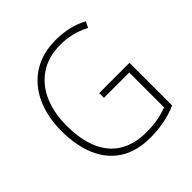

<svg xmlns="http://www.w3.org/2000/svg" viewBox="-193 -875 1036 1036"><g transform="rotate(-45 325.0 -357.5)"><path d="M348 -356H579V-31Q533 -10 480.5 0Q428 10 375 10Q270 10 200 -34.5Q130 -79 94.5 -161Q59 -243 59 -355Q59 -463 97 -546.5Q135 -630 208 -677.5Q281 -725 385 -725Q435 -725 481.5 -714.5Q528 -704 571 -681L554 -647Q511 -670 468.5 -679.5Q426 -689 384 -689Q293 -689 229 -646.5Q165 -604 132 -529Q99 -454 99 -356Q99 -195 171 -110.5Q243 -26 379 -26Q427 -26 467.5 -33.5Q508 -41 541 -54V-320H348Z"/></g></svg>

Font: Noto Sans Gujarati UI SemiCondensed ExtraLight
Style: Regular
Weight: 200
Width: 4
Designer: Jelle Bosma - Monotype Design Team, Universal Thirst
Foundry: Monotype Imaging Inc.
Version: Version 2.106; ttfautohint (v1.8.4.7-5d5b)